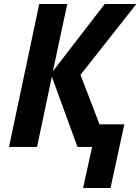

<svg xmlns="http://www.w3.org/2000/svg" viewBox="-20 -734 701 959"><path d="M440 0H367L239 -351L165 0H25L176 -714H316L244 -378L503 -714H661L382 -360L477 -113H601L532 205H395Z"/></svg>

Font: Noto Sans Display
Style: Bold Italic
Weight: 700
Italic angle: -12°
Designer: Monotype Design team
Foundry: Monotype Imaging Inc.
Version: Version 1.000